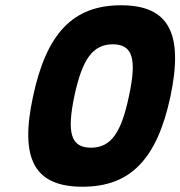

<svg xmlns="http://www.w3.org/2000/svg" viewBox="-20 -699 684 728"><path d="M293 9C111 9 54 -95 105 -332C156 -573 257 -679 439 -679C620 -679 677 -573 626 -332C575 -95 474 9 293 9ZM262 -335C233 -196 248 -139 325 -139C401 -139 440 -196 469 -335C499 -474 484 -531 408 -531C331 -531 292 -474 262 -335Z"/></svg>

Font: LT Wave Mono Black
Style: Italic
Weight: 900
Designer: Daniel Lyons
Version: Version 2.5 (Glyphs App)